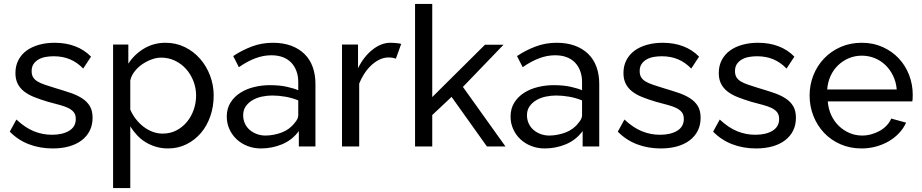

<svg xmlns="http://www.w3.org/2000/svg" viewBox="-20 -750 4720 983"><path d="M250 10Q184 10 128 -11.5Q72 -33 30 -76L64 -138Q109 -96 153.5 -78Q198 -60 246 -60Q300 -60 334 -80.5Q368 -101 368 -141Q368 -162 358 -175Q348 -188 329.5 -197Q311 -206 284.5 -213Q258 -220 225 -229Q185 -241 154 -253.5Q123 -266 102 -283Q81 -300 70 -322.5Q59 -345 59 -376Q59 -413 74 -442Q89 -471 115.5 -490.5Q142 -510 179 -520.5Q216 -531 260 -531Q318 -531 365 -513Q412 -495 446 -460L406 -399Q375 -431 338 -446.5Q301 -462 255 -462Q234 -462 214 -458.5Q194 -455 178 -446Q162 -437 152 -422.5Q142 -408 142 -386Q142 -367 149.5 -354.5Q157 -342 172 -333Q187 -324 209 -316.5Q231 -309 260 -300Q304 -287 339.5 -275Q375 -263 400.5 -246.5Q426 -230 440 -206.5Q454 -183 454 -147Q454 -110 439.5 -81Q425 -52 398 -31.5Q371 -11 333.5 -0.5Q296 10 250 10Z M840 10Q808 10 779 1.5Q750 -7 725.5 -22Q701 -37 681.5 -58Q662 -79 647 -103V213H559V-522H637V-424Q668 -472 717.5 -501.5Q767 -531 827 -531Q881 -531 926 -509Q971 -487 1004 -449.5Q1037 -412 1055.5 -363Q1074 -314 1074 -261Q1074 -205 1057 -155.5Q1040 -106 1009 -69.5Q978 -33 935 -11.5Q892 10 840 10ZM813 -66Q852 -66 883.5 -82.5Q915 -99 937.5 -126.5Q960 -154 972 -189Q984 -224 984 -261Q984 -300 970 -335.5Q956 -371 932 -397.5Q908 -424 875.5 -439.5Q843 -455 805 -455Q781 -455 755.5 -445.5Q730 -436 707.5 -420.5Q685 -405 668.5 -383.5Q652 -362 647 -338V-189Q658 -163 675.5 -140.5Q693 -118 714.5 -101.5Q736 -85 761 -75.5Q786 -66 813 -66Z M1510 0V-79Q1476 -33 1424.5 -11.5Q1373 10 1316 10Q1279 10 1247 -2.5Q1215 -15 1191.5 -37Q1168 -59 1154.5 -89Q1141 -119 1141 -153Q1141 -194 1160 -224.5Q1179 -255 1210.5 -275Q1242 -295 1281.5 -304.5Q1321 -314 1361 -314Q1412 -314 1449.5 -305.5Q1487 -297 1507 -288V-330Q1507 -361 1497.5 -386.5Q1488 -412 1470.5 -430Q1453 -448 1427.5 -457.5Q1402 -467 1369 -467Q1328 -467 1287 -451.5Q1246 -436 1203 -406L1174 -463Q1219 -493 1269.5 -512Q1320 -531 1377 -531Q1430 -531 1470.5 -516Q1511 -501 1539 -473.5Q1567 -446 1581 -407Q1595 -368 1595 -321V0ZM1488 -120Q1497 -130 1502 -140Q1507 -150 1507 -159V-236Q1475 -249 1440.5 -255Q1406 -261 1374 -261Q1348 -261 1321.5 -255.5Q1295 -250 1273.5 -237.5Q1252 -225 1238.5 -206Q1225 -187 1225 -160Q1225 -137 1234 -117.5Q1243 -98 1259 -84.5Q1275 -71 1295.5 -63.5Q1316 -56 1339 -56Q1359 -56 1380.5 -60Q1402 -64 1422 -71.5Q1442 -79 1459 -91.5Q1476 -104 1488 -120Z M2007 -450Q1989 -456 1971 -456Q1944 -456 1920 -443.5Q1896 -431 1876.5 -411.5Q1857 -392 1842.5 -368.5Q1828 -345 1819 -322V0H1731V-522H1813V-401Q1843 -461 1887.5 -496Q1932 -531 1978 -531Q1995 -531 2013 -529Q2031 -527 2034 -525Z M2473 0 2292 -254 2193 -161V0H2105V-730H2193V-253L2463 -521H2558L2350 -305L2568 0Z M2963 0V-79Q2929 -33 2877.5 -11.5Q2826 10 2769 10Q2732 10 2700 -2.5Q2668 -15 2644.5 -37Q2621 -59 2607.5 -89Q2594 -119 2594 -153Q2594 -194 2613 -224.5Q2632 -255 2663.5 -275Q2695 -295 2734.5 -304.5Q2774 -314 2814 -314Q2865 -314 2902.5 -305.5Q2940 -297 2960 -288V-330Q2960 -361 2950.5 -386.5Q2941 -412 2923.5 -430Q2906 -448 2880.5 -457.5Q2855 -467 2822 -467Q2781 -467 2740 -451.5Q2699 -436 2656 -406L2627 -463Q2672 -493 2722.5 -512Q2773 -531 2830 -531Q2883 -531 2923.5 -516Q2964 -501 2992 -473.5Q3020 -446 3034 -407Q3048 -368 3048 -321V0ZM2941 -120Q2950 -130 2955 -140Q2960 -150 2960 -159V-236Q2928 -249 2893.5 -255Q2859 -261 2827 -261Q2801 -261 2774.5 -255.5Q2748 -250 2726.5 -237.5Q2705 -225 2691.5 -206Q2678 -187 2678 -160Q2678 -137 2687 -117.5Q2696 -98 2712 -84.5Q2728 -71 2748.5 -63.5Q2769 -56 2792 -56Q2812 -56 2833.5 -60Q2855 -64 2875 -71.5Q2895 -79 2912 -91.5Q2929 -104 2941 -120Z M3363 10Q3297 10 3241 -11.5Q3185 -33 3143 -76L3177 -138Q3222 -96 3266.5 -78Q3311 -60 3359 -60Q3413 -60 3447 -80.5Q3481 -101 3481 -141Q3481 -162 3471 -175Q3461 -188 3442.5 -197Q3424 -206 3397.5 -213Q3371 -220 3338 -229Q3298 -241 3267 -253.5Q3236 -266 3215 -283Q3194 -300 3183 -322.5Q3172 -345 3172 -376Q3172 -413 3187 -442Q3202 -471 3228.5 -490.5Q3255 -510 3292 -520.5Q3329 -531 3373 -531Q3431 -531 3478 -513Q3525 -495 3559 -460L3519 -399Q3488 -431 3451 -446.5Q3414 -462 3368 -462Q3347 -462 3327 -458.5Q3307 -455 3291 -446Q3275 -437 3265 -422.5Q3255 -408 3255 -386Q3255 -367 3262.5 -354.5Q3270 -342 3285 -333Q3300 -324 3322 -316.5Q3344 -309 3373 -300Q3417 -287 3452.5 -275Q3488 -263 3513.5 -246.5Q3539 -230 3553 -206.5Q3567 -183 3567 -147Q3567 -110 3552.5 -81Q3538 -52 3511 -31.5Q3484 -11 3446.5 -0.5Q3409 10 3363 10Z M3851 10Q3785 10 3729 -11.5Q3673 -33 3631 -76L3665 -138Q3710 -96 3754.5 -78Q3799 -60 3847 -60Q3901 -60 3935 -80.5Q3969 -101 3969 -141Q3969 -162 3959 -175Q3949 -188 3930.5 -197Q3912 -206 3885.5 -213Q3859 -220 3826 -229Q3786 -241 3755 -253.5Q3724 -266 3703 -283Q3682 -300 3671 -322.5Q3660 -345 3660 -376Q3660 -413 3675 -442Q3690 -471 3716.5 -490.5Q3743 -510 3780 -520.5Q3817 -531 3861 -531Q3919 -531 3966 -513Q4013 -495 4047 -460L4007 -399Q3976 -431 3939 -446.5Q3902 -462 3856 -462Q3835 -462 3815 -458.5Q3795 -455 3779 -446Q3763 -437 3753 -422.5Q3743 -408 3743 -386Q3743 -367 3750.5 -354.5Q3758 -342 3773 -333Q3788 -324 3810 -316.5Q3832 -309 3861 -300Q3905 -287 3940.5 -275Q3976 -263 4001.5 -246.5Q4027 -230 4041 -206.5Q4055 -183 4055 -147Q4055 -110 4040.5 -81Q4026 -52 3999 -31.5Q3972 -11 3934.5 -0.5Q3897 10 3851 10Z M4391 10Q4332 10 4283 -11.5Q4234 -33 4199 -70Q4164 -107 4144.5 -156.5Q4125 -206 4125 -261Q4125 -316 4144.5 -365Q4164 -414 4199.5 -451Q4235 -488 4284 -509.5Q4333 -531 4392 -531Q4451 -531 4499.5 -509Q4548 -487 4582 -450.5Q4616 -414 4634.5 -366Q4653 -318 4653 -265Q4653 -254 4652.5 -245Q4652 -236 4651 -231H4218Q4221 -192 4236 -160Q4251 -128 4275 -105Q4299 -82 4329.5 -69Q4360 -56 4394 -56Q4418 -56 4441 -62.5Q4464 -69 4484 -80Q4504 -91 4519.5 -107.5Q4535 -124 4543 -143L4619 -122Q4606 -93 4583.5 -69Q4561 -45 4531.5 -27.5Q4502 -10 4466 0Q4430 10 4391 10ZM4571 -292Q4568 -330 4552.5 -362Q4537 -394 4513 -417Q4489 -440 4458 -452.5Q4427 -465 4392 -465Q4357 -465 4326 -452Q4295 -439 4271 -416Q4247 -393 4232.5 -361.5Q4218 -330 4215 -292Z"/></svg>

Font: Rising Sun
Style: Regular
Weight: 400
Designer: Matt McInerney, Pablo Impallari, Rodrigo Fuenzalida (Raleway font), Stephen Hutchings (Greek), Cristiano Sobral (main ch
Foundry: The Rising Sun Project Authors
Version: Version 4.327; ttfautohint (v1.8.4.7-5d5b-dirty)